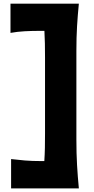

<svg xmlns="http://www.w3.org/2000/svg" viewBox="-20 -902 522 1064"><path d="M41.5 142.1V-20.5Q77.1 -16.1 117.7 -12.7Q158.2 -9.3 212.9 -9.3H225.6Q228 -45.4 228.8 -82.5Q229.5 -119.6 229.5 -162.6V-584.5Q229.5 -625 228.8 -660.9Q228 -696.8 226.1 -731H202.1Q157.2 -731 116.5 -728.8Q75.7 -726.6 38.1 -719.7V-881.8H417Q410.6 -816.9 407 -756.6Q403.3 -696.3 403.3 -619.1V-129.4Q403.3 -50.3 407 12.5Q410.6 75.2 417 142.1Z"/></svg>

Font: Pinar-DS3-FD ExtraBold
Style: Regular
Weight: 800
Designer: Amin Abedi
Version: Version 3.000